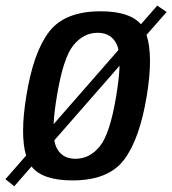

<svg xmlns="http://www.w3.org/2000/svg" viewBox="-70 -642 618 688"><path d="M-50.5 0 23.5 -84.5Q1.5 -159 24.5 -299Q49.5 -454.5 105.8 -528Q162 -601.5 290.5 -601.5Q395 -601.5 435 -555L493.5 -622L527 -599L455 -517Q479.5 -442.5 456 -299Q430.5 -143.5 374.5 -69.5Q318.5 4.5 190 4.5Q82 4.5 43 -45.5L-19 25.5ZM200.5 -73Q251 -73 287.5 -117.5Q324 -162 346.5 -298.5Q357 -362.5 358.5 -406.5L124.5 -139Q127 -126.5 130.5 -117.5Q149.5 -73 200.5 -73ZM122 -197 354.5 -463Q352.5 -472.5 350 -479.5Q330.5 -524.5 280 -524.5Q229.5 -524.5 193 -479.8Q156.5 -435 134 -298.5Q124 -239 122 -197Z"/></svg>

Font: Anybody Medium
Style: Italic
Weight: 500
Italic angle: -10°
Designer: Tyler Finck
Foundry: Etcetera Type Company
Version: Version 1.010; ttfautohint (v1.8.3) -l 8 -r 50 -G 200 -x 14 